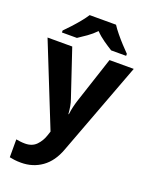

<svg xmlns="http://www.w3.org/2000/svg" viewBox="-181 -859 930 1191"><g transform="rotate(20 284.5 -263.0)"><path d="M0 -546H163L266 -239Q274 -217 278 -193.5Q282 -170 284 -144H287Q290 -170 295.5 -193.5Q301 -217 308 -239L409 -546H569L338 70Q307 155 247.5 197.5Q188 240 110 240Q85 240 66.5 237.5Q48 235 34 232V114Q45 116 60.5 118Q76 120 93 120Q140 120 167.5 91.5Q195 63 208 23L217 -4ZM372 -766Q386 -744 408.5 -716.5Q431 -689 455 -663Q479 -637 497 -619V-606H398Q372 -622 341 -643.5Q310 -665 284 -692Q258 -665 228 -644Q198 -623 172 -606H73V-619Q92 -638 115.5 -663.5Q139 -689 161.5 -716.5Q184 -744 198 -766Z"/></g></svg>

Font: Noto Sans Devanagari UI
Style: Bold
Weight: 700
Designer: Jelle Bosma - Monotype Design Team
Foundry: Monotype Imaging Inc.
Version: Version 2.004; ttfautohint (v1.8.4.7-5d5b)